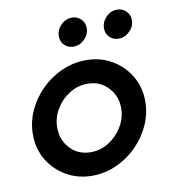

<svg xmlns="http://www.w3.org/2000/svg" viewBox="-72 -660 651 733"><g transform="rotate(-10 253.5 -293.0)"><path d="M227.8 11.1Q173.6 11.1 128.8 -14.2Q84 -39.6 57.6 -83.3Q31.2 -127.1 31.2 -183.3Q31.2 -231.2 51.4 -275.3Q71.5 -319.4 106.2 -353.8Q141 -388.2 185.8 -408Q230.6 -427.8 279.9 -427.8Q334.7 -427.8 379.2 -402.1Q423.6 -376.4 449.7 -332.6Q475.7 -288.9 475.7 -234.7Q475.7 -186.1 455.6 -142Q435.4 -97.9 400.7 -63.2Q366 -28.5 321.2 -8.7Q276.4 11.1 227.8 11.1ZM238.2 -78.5Q275.7 -78.5 308 -99Q340.3 -119.4 360.4 -152.8Q380.6 -186.1 380.6 -224.3Q380.6 -271.5 349.3 -304.9Q318.1 -338.2 269.4 -338.2Q231.2 -338.2 199 -317.7Q166.7 -297.2 146.9 -263.9Q127.1 -230.6 127.1 -192.4Q127.1 -145.1 158 -111.8Q188.9 -78.5 238.2 -78.5ZM242.4 -486.8Q222.2 -486.8 208 -500.3Q193.8 -513.9 193.8 -534.7Q193.8 -559.7 212.2 -578.5Q230.6 -597.2 255.6 -597.2Q275.7 -597.2 289.9 -583Q304.2 -568.8 304.2 -548.6Q304.2 -523.6 285.4 -505.2Q266.7 -486.8 242.4 -486.8ZM417.4 -486.8Q397.2 -486.8 383 -500.3Q368.8 -513.9 368.8 -534.7Q368.8 -559.7 387.2 -578.5Q405.6 -597.2 430.6 -597.2Q450.7 -597.2 464.9 -583Q479.2 -568.8 479.2 -548.6Q479.2 -523.6 460.4 -505.2Q441.7 -486.8 417.4 -486.8Z"/></g></svg>

Font: Afacad Medium
Style: Italic
Weight: 500
Italic angle: -14°
Designer: Kristian Moeller
Foundry: Dicotype
Version: Version 1.000; ttfautohint (v1.8.4.7-5d5b)